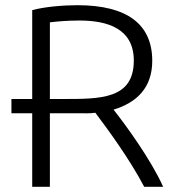

<svg xmlns="http://www.w3.org/2000/svg" viewBox="-20 -719 672 739"><path d="M24 -338V-283H104V0H172V-283H284C305 -283 327 -282 347 -285C395 -221 479 -107 535 0H608C560 -107 460 -243 417 -297C506 -324 566 -381 566 -485C566 -626 469 -699 278 -699C223 -699 152 -693 104 -680V-338ZM172 -338V-633C197 -636 235 -640 286 -640C392 -640 495 -610 495 -486C495 -336 365 -338 219 -338Z"/></svg>

Font: Repo Light
Style: Regular
Weight: 300
Designer: Stefan Peev
Foundry: Context Ltd
Version: Version 001.502